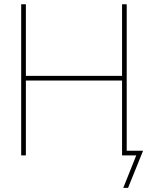

<svg xmlns="http://www.w3.org/2000/svg" viewBox="-20 -748 712 924"><path d="M82 -727.5H104.5V-382.8H567.4V-727.5H589.8V0H567.4V-360.4H104.5V0H82ZM635.7 0H574.2V-22.5H668.5L596.2 156.2H573.2Z"/></svg>

Font: Intratopia Thin
Style: Regular
Weight: 100
Designer: Rasmus Andersson
Foundry: rsms
Version: Version 3.000;Glyphs 3.2.3 (3260)